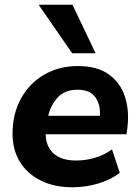

<svg xmlns="http://www.w3.org/2000/svg" viewBox="-20 -780 589 811"><path d="M286 11Q209 11 152 -17.5Q95 -46 64 -96.5Q33 -147 33 -215Q33 -299 68.5 -363.5Q104 -428 166.5 -464.5Q229 -501 309 -501Q391 -501 440 -465.5Q489 -430 508 -370.5Q527 -311 518 -239L514 -213H173Q174 -160 207 -131Q240 -102 301 -102Q343 -102 382.5 -114Q422 -126 453 -149L486 -50Q450 -22 397 -5.5Q344 11 286 11ZM308 -401Q254 -401 224 -368.5Q194 -336 184 -291H402Q405 -338 382.5 -369.5Q360 -401 308 -401ZM285 -555 143 -760H286L384 -555Z"/></svg>

Font: Nunito Sans ExtraBold
Style: Italic
Weight: 800
Italic angle: -9°
Designer: Vernon Adams
Foundry: Vernon Adams
Version: Version 3.006; ttfautohint (v1.8.3)